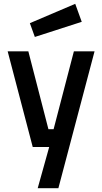

<svg xmlns="http://www.w3.org/2000/svg" viewBox="-20 -768 533 1003"><path d="M237 0H151L20 -500H128L233 -93H260L366 -500H474L285 215H177ZM136 -647 373 -748 407 -654 162 -575Z"/></svg>

Font: Cairo SemiBold
Style: Regular
Weight: 600
Designer: Mohamed Gaber, Accademia di Belle Arti di Urbino and others
Foundry: Kief Type Foundry, Accademia di Belle Arti di Urbino and others
Version: Version 3.011